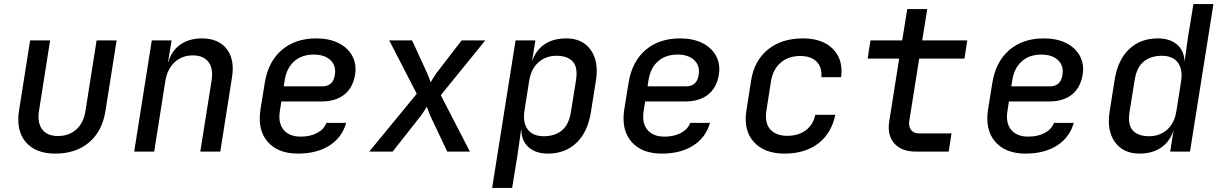

<svg xmlns="http://www.w3.org/2000/svg" viewBox="-20 -750 6040 950"><path d="M253 10Q156 10 107.5 -47Q59 -104 74 -202L129 -550H228L173 -202Q164 -142 189 -109.5Q214 -77 267 -77Q321 -77 357.5 -109.5Q394 -142 403 -202L458 -550H557L502 -202Q486 -101 421 -45.5Q356 10 253 10Z M644 0 731 -550H829L812 -445H814Q829 -499 872.5 -529.5Q916 -560 979 -560Q1061 -560 1101.5 -508Q1142 -456 1128 -368L1070 0H971L1027 -352Q1036 -412 1011 -444Q986 -476 934 -476Q881 -476 844.5 -442.5Q808 -409 798 -349L743 0Z M1454 10Q1355 10 1304 -49Q1253 -108 1269 -210L1290 -340Q1307 -445 1374 -502.5Q1441 -560 1545 -560Q1609 -560 1655 -537Q1701 -514 1723 -473.5Q1745 -433 1737 -381Q1726 -315 1683 -281.5Q1640 -248 1572 -248H1372L1365 -202Q1355 -142 1383 -108Q1411 -74 1468 -74Q1515 -74 1549 -92Q1583 -110 1595 -142H1693Q1672 -69 1609.5 -29.5Q1547 10 1454 10ZM1384 -323H1578Q1600 -323 1616 -336Q1632 -349 1637 -380Q1644 -425 1615 -452.5Q1586 -480 1532 -480Q1473 -480 1435 -446Q1397 -412 1388 -349Z M1807 0 2042 -286 1906 -550H2019L2093 -389Q2098 -377 2103 -364Q2108 -351 2111 -343Q2115 -351 2123.5 -364Q2132 -377 2140 -389L2264 -550H2381L2161 -279L2305 0H2193L2111 -173Q2106 -184 2100.5 -198.5Q2095 -213 2092 -222Q2086 -213 2077 -198.5Q2068 -184 2059 -173L1923 0Z M2415 180 2531 -550H2629L2612 -444Q2629 -499 2672.5 -529.5Q2716 -560 2782 -560Q2862 -560 2902.5 -503.5Q2943 -447 2929 -354L2904 -197Q2889 -98 2833 -44Q2777 10 2691 10Q2631 10 2595.5 -21.5Q2560 -53 2560 -106H2558L2540 21L2514 180ZM2671 -76Q2725 -76 2760 -104.5Q2795 -133 2805 -197L2830 -353Q2840 -417 2814 -445.5Q2788 -474 2733 -474Q2680 -474 2643.5 -441Q2607 -408 2598 -348L2575 -202Q2566 -142 2591.5 -109Q2617 -76 2671 -76Z M3254 10Q3155 10 3104 -49Q3053 -108 3069 -210L3090 -340Q3107 -445 3174 -502.5Q3241 -560 3345 -560Q3409 -560 3455 -537Q3501 -514 3523 -473.5Q3545 -433 3537 -381Q3526 -315 3483 -281.5Q3440 -248 3372 -248H3172L3165 -202Q3155 -142 3183 -108Q3211 -74 3268 -74Q3315 -74 3349 -92Q3383 -110 3395 -142H3493Q3472 -69 3409.5 -29.5Q3347 10 3254 10ZM3184 -323H3378Q3400 -323 3416 -336Q3432 -349 3437 -380Q3444 -425 3415 -452.5Q3386 -480 3332 -480Q3273 -480 3235 -446Q3197 -412 3188 -349Z M3862 10Q3762 10 3710 -47.5Q3658 -105 3673 -202L3696 -349Q3711 -449 3779 -504.5Q3847 -560 3953 -560Q4050 -560 4101.5 -507.5Q4153 -455 4142 -368H4044Q4048 -418 4020 -445.5Q3992 -473 3939 -473Q3882 -473 3843.5 -440.5Q3805 -408 3795 -349L3772 -202Q3763 -142 3791 -110Q3819 -78 3876 -78Q3930 -78 3966.5 -105Q4003 -132 4014 -182H4113Q4094 -90 4028.5 -40Q3963 10 3862 10Z M4511 0Q4440 0 4404.5 -41Q4369 -82 4380 -150L4429 -460H4273L4287 -550H4444L4469 -705H4568L4543 -550H4766L4752 -460H4528L4479 -151Q4475 -124 4488 -107Q4501 -90 4527 -90H4688L4674 0Z M5054 10Q4955 10 4904 -49Q4853 -108 4869 -210L4890 -340Q4907 -445 4974 -502.5Q5041 -560 5145 -560Q5209 -560 5255 -537Q5301 -514 5323 -473.5Q5345 -433 5337 -381Q5326 -315 5283 -281.5Q5240 -248 5172 -248H4972L4965 -202Q4955 -142 4983 -108Q5011 -74 5068 -74Q5115 -74 5149 -92Q5183 -110 5195 -142H5293Q5272 -69 5209.5 -29.5Q5147 10 5054 10ZM4984 -323H5178Q5200 -323 5216 -336Q5232 -349 5237 -380Q5244 -425 5215 -452.5Q5186 -480 5132 -480Q5073 -480 5035 -446Q4997 -412 4988 -349Z M5618 10Q5538 10 5497 -46.5Q5456 -103 5470 -196L5495 -354Q5510 -452 5566 -506Q5622 -560 5709 -560Q5769 -560 5804.5 -529Q5840 -498 5841 -444L5859 -572L5885 -730H5984L5868 0H5770L5787 -107Q5770 -51 5726 -20.5Q5682 10 5618 10ZM5666 -76Q5719 -76 5755.5 -109Q5792 -142 5801 -202L5824 -348Q5833 -408 5807.5 -441Q5782 -474 5729 -474Q5674 -474 5639 -445.5Q5604 -417 5594 -353L5569 -197Q5559 -133 5585 -104.5Q5611 -76 5666 -76Z"/></svg>

Font: JetBrains Mono NL Medium
Style: Italic
Weight: 500
Italic angle: -9°
Monospace: yes
Designer: Philipp Nurullin, Konstantin Bulenkov
Foundry: JetBrains
Version: Version 2.305; ttfautohint (v1.8.4.7-5d5b)